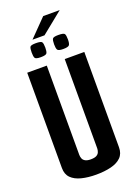

<svg xmlns="http://www.w3.org/2000/svg" viewBox="-164 -935 711 1005"><g transform="rotate(-20 192.0 -432.5)"><path d="M191 5Q146 5 110 -4Q74 -13 53.5 -33.5Q33 -54 33 -89V-620H142V-123Q142 -112 146 -102Q150 -92 161 -86Q172 -80 191 -80Q212 -80 223 -86Q234 -92 238 -102.5Q242 -113 242 -123V-620H351V-89Q351 -54 330.5 -33.5Q310 -13 273.5 -4Q237 5 191 5ZM253 -672Q226 -672 221 -681Q216 -690 216 -711Q216 -734 221 -742Q226 -750 253 -750Q283 -750 288 -742Q293 -734 293 -711Q293 -690 287.5 -681Q282 -672 253 -672ZM128 -672Q100 -672 95.5 -681Q91 -690 91 -711Q91 -734 95.5 -742Q100 -750 128 -750Q157 -750 162 -742Q167 -734 167 -711Q167 -690 162 -681Q157 -672 128 -672ZM118 -773 213 -870H305L185 -773Z"/></g></svg>

Font: Smooch Sans
Style: Bold
Weight: 700
Designer: Robert E. Leuschke
Foundry: Robert E. Leuschke
Version: Version 1.010